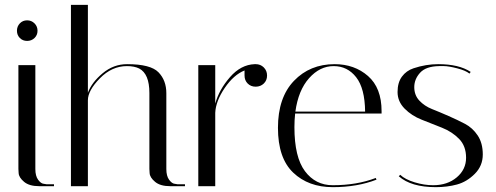

<svg xmlns="http://www.w3.org/2000/svg" viewBox="-20 -769 2049 793"><path d="M142 0Q101 0 79.5 -18Q58 -36 57 -54L56 -71V-500H126V-71Q126 -42 137.5 -26.5Q149 -11 160 -10L172 -8H203V0ZM62 -612Q50 -624 50 -642Q50 -660 62 -672.5Q74 -685 92 -685Q110 -685 122.5 -672.5Q135 -660 135 -642Q135 -624 122.5 -612Q110 -600 92 -600Q74 -600 62 -612Z M683 0Q642 0 620.5 -18Q599 -36 598 -54L597 -71V-385Q597 -464 555 -486Q535 -496 504 -496Q442 -496 392.5 -445.5Q343 -395 343 -355V0H273V-749H343V-386Q359 -429 404 -466.5Q449 -504 505 -504Q602 -504 634.5 -470.5Q667 -437 667 -384V-71Q667 -42 678.5 -26.5Q690 -11 701 -10L713 -8H744V0Z M990 -457V-478Q945 -460 908 -405.5Q871 -351 869 -303V0H799V-500H869V-341Q885 -399 930 -450.5Q975 -502 1032 -504H1036Q1056 -504 1069.5 -490.5Q1083 -477 1083 -457Q1083 -437 1069.5 -424Q1056 -411 1036 -411Q1016 -411 1003 -424Q990 -437 990 -457Z M1196 -244Q1196 -120 1239.5 -62Q1283 -4 1354 -4Q1454 -4 1532 -34L1535 -27Q1455 4 1354.5 4Q1254 4 1191 -56Q1128 -116 1128 -241Q1128 -366 1194 -435Q1260 -504 1362 -504Q1444 -504 1500 -455Q1556 -406 1556 -310Q1556 -305 1556 -300H1199Q1196 -273 1196 -244ZM1200 -308H1488Q1487 -404 1451 -450Q1415 -496 1358 -496Q1301 -496 1256.5 -446Q1212 -396 1200 -308Z M1919 -465Q1903 -478 1867.5 -487Q1832 -496 1814 -496Q1796 -496 1793 -496Q1739 -495 1715 -468.5Q1691 -442 1691 -409Q1691 -376 1712 -353.5Q1733 -331 1764.5 -318.5Q1796 -306 1832.5 -290Q1869 -274 1900.5 -257.5Q1932 -241 1953 -209.5Q1974 -178 1974 -131Q1974 -84 1941 -51Q1908 -18 1867.5 -7Q1827 4 1780 4Q1678 4 1627 -41L1633 -47Q1653 -28 1692.5 -16Q1732 -4 1769 -4Q1828 -4 1866.5 -36.5Q1905 -69 1905 -117.5Q1905 -166 1876 -195.5Q1847 -225 1805.5 -241.5Q1764 -258 1722 -274.5Q1680 -291 1651 -320.5Q1622 -350 1622 -389Q1622 -428 1640 -452.5Q1658 -477 1688 -487Q1739 -504 1790 -504Q1876 -504 1924 -472Z"/></svg>

Font: Italiana
Style: Regular
Weight: 400
Designer: Santiago Orozco
Foundry: Santiago Orozco
Version: Version 001.001